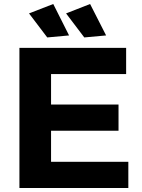

<svg xmlns="http://www.w3.org/2000/svg" viewBox="-20 -939 707 959"><path d="M77 -700H610V-569H235V-417H572V-286H235V-131H621V0H77ZM246 -919 325 -762 216 -752 125 -872ZM430 -919 510 -762 401 -752 310 -872Z"/></svg>

Font: Argentum Sans SemiBold
Style: Regular
Weight: 600
Designer: Julieta Ulanovsky (Modified by Cristiano Sobral)
Foundry: Julieta Ulanovsky
Version: Version 5.001;November 22, 2018;FontCreator 11.5.0.2425 64-b